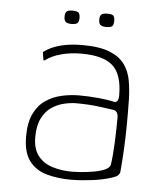

<svg xmlns="http://www.w3.org/2000/svg" viewBox="-47 -639 583 689"><g transform="rotate(5 244.5 -294.5)"><path d="M233 8Q186 8 146.5 -3Q107 -14 83.5 -44.5Q60 -75 60 -133Q60 -183 75.5 -215Q91 -247 117 -264.5Q143 -282 174.5 -289Q206 -296 237 -296Q273 -296 308.5 -292.5Q344 -289 363 -284Q380 -281 380 -309Q380 -384 345.5 -415Q311 -446 233 -446Q193 -446 159.5 -437Q126 -428 105 -412Q103 -410 100.5 -410Q98 -410 98 -412L94 -437Q94 -439 95 -440Q96 -441 97 -442Q120 -459 154 -468Q188 -477 233 -477Q295 -477 331 -462.5Q367 -448 385 -423.5Q403 -399 409 -367Q415 -335 416 -299Q417 -245 416.5 -202Q416 -159 414 -118.5Q412 -78 408 -34Q407 -29 402 -23.5Q397 -18 382 -13Q367 -8 349 -4Q331 0 311.5 2.5Q292 5 272.5 6.5Q253 8 233 8ZM236 -21Q246 -21 267 -22.5Q288 -24 311.5 -28Q335 -32 352.5 -39.5Q370 -47 372 -59Q377 -92 379 -140Q381 -188 381 -228Q381 -252 364 -255Q348 -257 312 -262Q276 -267 228 -267Q209 -267 185.5 -261.5Q162 -256 141 -242Q120 -228 106.5 -201.5Q93 -175 93 -133Q93 -91 112 -66.5Q131 -42 163.5 -31.5Q196 -21 236 -21ZM214 -573Q214 -561 209 -555Q204 -549 187 -549Q171 -549 165.5 -555Q160 -561 160 -573Q160 -586 165.5 -591.5Q171 -597 187 -597Q204 -597 209 -591.5Q214 -586 214 -573ZM339 -573Q339 -561 334.5 -555Q330 -549 312 -549Q296 -549 290.5 -555Q285 -561 285 -573Q285 -586 290.5 -591.5Q296 -597 312 -597Q330 -597 334.5 -591.5Q339 -586 339 -573Z"/></g></svg>

Font: Glory Thin
Style: Regular
Weight: 100
Designer: Robert Leuschke
Foundry: Robert Leuschke
Version: Version 1.011